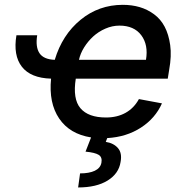

<svg xmlns="http://www.w3.org/2000/svg" viewBox="-20 -573 782 811"><path d="M49.4 -424H137.1Q129.3 -374.6 146.7 -348.4Q164.1 -322.1 211.3 -320.3Q242.9 -425.8 320.1 -489.2Q397.4 -552.6 498.6 -552.6Q536.9 -552.6 569.8 -543Q602.6 -533.4 630.7 -512.8Q658.7 -492.2 675.6 -460Q692.5 -427.9 698.9 -382.6Q705.3 -337.4 694.6 -278.4L688.6 -240.8H300.1Q286.6 -154.8 319.8 -115.8Q353 -76.7 427.9 -76.7Q474.8 -76.7 510.3 -96.4Q545.8 -116.1 566.8 -154.5L664.1 -136.4Q636 -73.2 574.9 -33.7Q513.8 5.7 432.9 10.3L426.8 26.3Q460.2 31.6 478.3 52.6Q496.4 73.5 489.3 111.2Q481.9 160.2 434.7 189.5Q387.4 218.8 310 218.8L318.2 159.4Q356.5 159.4 380.3 148.3Q404.1 137.1 408.4 114.3Q412.6 91.3 397.2 81.3Q381.7 71.4 341.3 67.5L364.7 7.5Q274.5 -6.7 229.9 -72.4Q185.4 -138.1 195.7 -240.8Q109.4 -243.3 72.3 -291.2Q35.2 -339.1 49.4 -424ZM313.6 -320.3H596.6Q607.2 -383.5 576.7 -424.2Q546.2 -464.8 484.7 -464.8Q454.5 -464.8 425.4 -452.2Q396.3 -439.6 373.9 -419.2Q351.6 -398.8 335.4 -372.9Q319.2 -346.9 313.6 -320.3Z"/></svg>

Font: Karasuma Gothic
Style: Medium Italic
Weight: 500
Italic angle: 9.39998°
Designer: Rasmus Andersson / Ryoko Nishizuka
Foundry: Genbu
Version: Version 1.00